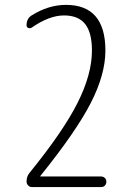

<svg xmlns="http://www.w3.org/2000/svg" viewBox="-20 -760 540 780"><path d="M87.9 -22.5Q87.9 -43.9 100.6 -58.6Q236.3 -225.6 294.9 -341.8Q353.5 -458 353.5 -554.7Q353.5 -627.9 325.7 -662.6Q297.9 -697.3 240.2 -697.3Q179.7 -697.3 108.4 -647.5Q101.6 -643.6 94.7 -646.5Q87.9 -649.4 87.9 -657.2Q87.9 -684.6 108.4 -697.3Q176.8 -740.2 248 -740.2Q408.2 -740.2 408.2 -554.7Q408.2 -458 349.1 -342.3Q290 -226.6 144.5 -45.9Q143.6 -44.9 143.6 -43.9Q143.6 -43 144.5 -43H390.6Q399.4 -43 405.8 -37.1Q412.1 -31.2 412.1 -22Q412.1 -12.7 406.2 -6.3Q400.4 0 390.6 0H109.4Q100.6 0 94.2 -6.8Q87.9 -13.7 87.9 -22.5Z"/></svg>

Font: Rounded-L Mgen+ 1mn light
Style: Regular
Weight: 200
Designer: [Source Han Sans]
Ryoko NISHIZUKA  (kana & ideographs); Paul D. Hunt (Latin, Greek & Cyrillic); Wenlong ZHANG  (bopomofo
Version: Version 1.059.20150602